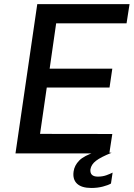

<svg xmlns="http://www.w3.org/2000/svg" viewBox="-20 -743 648 930"><path d="M55 0 160.5 -723H607.5L593 -630H252L220.5 -410.5H524L510.5 -319H206.5L174 -94.5L524 -94L509.5 0ZM422.5 167.5Q375 167.5 353 146.5Q331 125.5 336.5 87.5Q340.5 58.5 363.5 34.8Q386.5 11 445.5 -8L520.5 -3Q468 18 445 35.8Q422 53.5 418 77Q414.5 112.5 454 112.5Q476.5 112.5 494.8 106Q513 99.5 525.5 93L517.5 146Q504 154 478 160.8Q452 167.5 422.5 167.5Z"/></svg>

Font: Public Sans Medium
Style: Italic
Weight: 500
Italic angle: -8°
Designer: The Public Sans project authors (U.S. Web Design System). Libre Franklin designed by Pablo Impallari and Rodrigo Fuenzal
Version: Version 1.007; ttfautohint (v1.8.1) -l 8 -r 50 -G 200 -x 14 